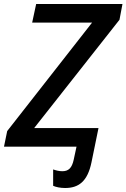

<svg xmlns="http://www.w3.org/2000/svg" viewBox="-36 -734 633 961"><path d="M290 207C356 207 402 176 422 78L457 -93H135L562 -635L577 -714H145L125 -621H425L0 -78L-16 0H347L333 65C324 107 307 123 276 123C260 123 244 119 230 114V196C243 202 265 207 290 207Z"/></svg>

Font: Noto Sans Medium
Style: Italic
Weight: 500
Italic angle: -12°
Designer: Monotype Design Team
Foundry: Monotype Imaging Inc.
Version: Version 2.013